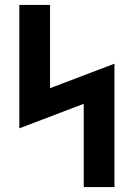

<svg xmlns="http://www.w3.org/2000/svg" viewBox="-20 -755 540 775"><path d="M318 0V-336L58 -237V-735H182V-399L442 -498V0Z"/></svg>

Font: Iosevka Curly Extrabold
Style: Regular
Weight: 800
Monospace: yes
Designer: Belleve Invis
Foundry: Belleve Invis
Version: Version 22.1.2; ttfautohint (v1.8.4)